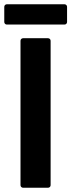

<svg xmlns="http://www.w3.org/2000/svg" viewBox="-35 -879 334 899"><path d="M61 -12V-688Q61 -693 64.5 -696.5Q68 -700 73 -700H190Q195 -700 198.5 -696.5Q202 -693 202 -688V-12Q202 -7 198.5 -3.5Q195 0 190 0H73Q68 0 64.5 -3.5Q61 -7 61 -12ZM-15 -776V-847Q-15 -852 -11.5 -855.5Q-8 -859 -3 -859H267Q272 -859 275.5 -855.5Q279 -852 279 -847V-776Q279 -771 275.5 -767.5Q272 -764 267 -764H-3Q-8 -764 -11.5 -767.5Q-15 -771 -15 -776Z"/></svg>

Font: Amber EN
Style: Bold
Weight: 700
Designer: Jeremy Tribby
Foundry: Tribby Type
Version: Version 1.408 November 24, 2021